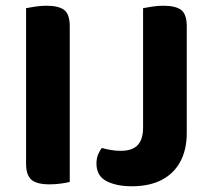

<svg xmlns="http://www.w3.org/2000/svg" viewBox="-20 -636 740 670"><path d="M71 -423H223.4V-1.2Q213.9 1.5 194 4.4Q174.1 7.3 153 7.3Q108.2 7.3 89.6 -8.9Q71 -25.2 71 -64.7ZM223.4 -231.4H71V-607.5Q81.3 -609.5 101.7 -612.8Q122.1 -616 141.7 -616Q185 -616 204.2 -601.1Q223.4 -586.1 223.4 -544.1ZM479.3 -289.8H631.7V-172.3Q631.7 -113.1 608.8 -71.2Q586 -29.4 543.3 -7.7Q500.6 14 440.1 14Q386.4 14 351.5 -4Q316.6 -22.1 316.6 -65.4Q316.6 -83.9 322.6 -97.7Q328.6 -111.5 335.2 -119.6Q353.2 -114.8 368.6 -112.3Q384 -109.7 401.5 -109.7Q441.9 -109.7 460.6 -129.8Q479.3 -149.9 479.3 -190.8ZM631.7 -225.5H479.3V-607.5Q489.6 -609.5 510 -612.8Q530.4 -616 549.7 -616Q593 -616 612.4 -601.1Q631.7 -586.1 631.7 -544.1Z"/></svg>

Font: Baloo Paaji 2
Style: Regular
Weight: 400
Designer: Shuchita Grover, Noopur Datye and Ek Type
Foundry: Ek Type
Version: Version 1.700